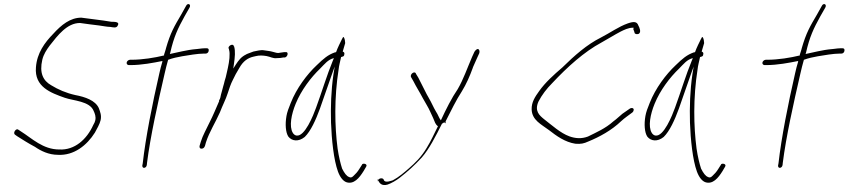

<svg xmlns="http://www.w3.org/2000/svg" viewBox="-20 -740 4133 935"><path d="M52 -85 63 -77C88 -61 118 -42 150 -25C179 -5 217 14 263 14C340 18 403 -32 442 -94C451 -111 466 -136 470 -155C475 -178 468 -195 461 -214C444 -251 395 -268 347 -277C302 -287 263 -304 229 -325C190 -347 171 -385 186 -449C192 -475 207 -498 222 -518C261 -568 307 -628 369 -628H370C396 -624 437 -619 462 -616C478 -614 502 -609 516 -609H517C531 -607 548 -601 554 -617C563 -633 541 -634 523 -634H522C470 -643 423 -647 376 -654C322 -654 279 -619 239 -575C198 -533 160 -482 155 -412C147 -317 227 -288 295 -264C337 -249 417 -248 436 -200C442 -187 448 -172 444 -154C443 -148 439 -139 434 -131C403 -62 344 -8 269 -12C189 -12 136 -66 82 -100L70 -108C60 -118 42 -95 52 -85ZM64 -82H63ZM463 -219Z M620 -449H613C606 -449 598 -442 597 -436C595 -429 601 -423 607 -423H615C670 -423 726 -434 771 -443L770 -437C765 -420 760 -402 756 -383C722 -235 689 -69 675 56L673 66C672 83 693 80 695 63L696 53C712 -74 748 -236 782 -383C787 -404 792 -426 798 -446L799 -449C821 -457 844 -462 867 -466C897 -471 943 -479 972 -479H981C989 -479 994 -484 996 -491C998 -500 995 -505 987 -505H978C972 -505 959 -504 937 -501H936C888 -497 843 -484 807 -477L809 -483C827 -562 846 -601 879 -661L903 -703C912 -719 895 -727 887 -713L863 -670C829 -612 810 -581 788 -504V-503C785 -494 783 -485 779 -474V-470C734 -459 674 -449 620 -449Z M952 -30C950 -22 954 -16 960 -16C970 -16 974 -20 978 -29L983 -47C999 -97 1030 -145 1051 -193C1063 -225 1080 -257 1089 -286C1096 -308 1104 -332 1114 -351L1128 -379L1146 -410C1164 -442 1187 -458 1214 -464L1227 -467C1243 -471 1261 -470 1278 -467C1296 -464 1310 -454 1329 -457H1330C1339 -457 1353 -458 1359 -460H1367C1382 -463 1387 -490 1370 -486H1363C1354 -484 1344 -484 1335 -482H1334C1329 -482 1326 -483 1322 -484L1307 -488C1300 -490 1294 -491 1287 -492L1266 -495C1249 -498 1231 -492 1214 -489L1198 -483C1191 -480 1183 -478 1177 -474C1155 -463 1143 -448 1128 -425L1116 -406L1119 -427C1124 -462 1127 -491 1120 -514H1119C1116 -532 1089 -516 1093 -504H1094C1095 -496 1098 -492 1098 -479C1099 -451 1092 -418 1084 -384C1081 -370 1078 -357 1074 -346C1070 -327 1064 -312 1061 -297L1056 -279C1055 -273 1052 -256 1047 -252V-250V-249V-247C1032 -213 1018 -178 1001 -145C986 -113 967 -80 958 -50ZM1049 -188Z M1375 -175C1368 -135 1371 -95 1384 -75C1401 -53 1433 -48 1464 -73C1493 -101 1518 -156 1538 -211C1558 -266 1577 -325 1597 -380L1610 -416L1604 -379C1592 -297 1590 -219 1592 -143C1595 -60 1605 39 1626 96C1637 125 1651 141 1666 147C1703 160 1730 126 1750 94L1763 72C1772 58 1748 53 1743 61V62L1729 84C1721 97 1711 108 1702 116C1694 125 1686 126 1680 122C1668 118 1657 103 1646 81C1638 56 1630 24 1624 -17C1610 -124 1607 -263 1629 -402C1631 -421 1636 -438 1639 -453L1641 -462C1647 -464 1655 -465 1656 -471V-472C1659 -481 1657 -486 1649 -489C1654 -506 1657 -518 1661 -530C1660 -555 1653 -561 1651 -560C1650 -559 1649 -556 1645 -549C1640 -539 1623 -505 1617 -487L1616 -486C1614 -485 1613 -485 1611 -485C1577 -473 1556 -455 1522 -422C1475 -378 1424 -310 1396 -239C1386 -215 1378 -193 1375 -175ZM1420 -235C1447 -301 1494 -363 1539 -406C1561 -428 1577 -450 1606 -457L1601 -445C1572 -375 1547 -291 1519 -215C1506 -179 1464 -72 1423 -80C1417 -81 1410 -86 1406 -93C1387 -124 1399 -184 1420 -235ZM1750 94Z M1817 131 1822 140C1830 155 1841 166 1867 159C1885 153 1911 138 1926 126C1966 95 1999 65 2034 27C2070 -14 2102 -77 2133 -139L2134 -138C2140 -143 2144 -147 2150 -139V-146V-149C2175 -198 2202 -254 2229 -295C2251 -331 2267 -367 2283 -411V-412L2303 -457L2314 -481C2317 -490 2314 -500 2308 -501C2301 -503 2292 -491 2290 -487L2279 -463C2256 -410 2237 -354 2209 -306C2180 -264 2152 -208 2127 -154C2119 -164 2117 -172 2110 -185C2106 -193 2099 -202 2094 -213L2078 -245C2073 -256 2065 -267 2058 -281C2045 -308 2031 -333 2017 -362L2006 -380C2001 -398 1974 -379 1982 -364L1993 -345C2008 -315 2024 -291 2039 -262L2059 -227C2070 -209 2080 -185 2089 -166C2098 -146 2099 -135 2113 -125L2112 -124C2093 -86 2079 -54 2058 -20C2032 24 2002 53 1971 80C1948 100 1923 122 1893 138C1883 141 1860 150 1851 140L1847 132C1837 122 1813 134 1821 147ZM1872 175H1871ZM1893 139V138ZM2040 -263 2039 -262ZM2090 -167 2089 -166ZM2110 -185 2109 -184ZM2314 -481Z M2569 -207C2571 -155 2615 -135 2654 -106C2690 -78 2731 -48 2782 -40C2810 -38 2823 -41 2845 -51C2899 -73 2958 -105 3005 -150C3022 -166 3041 -178 3059 -192C3063 -195 3065 -199 3066 -204C3067 -210 3063 -214 3057 -214C3053 -214 3050 -213 3047 -211C3035 -203 3023 -194 3011 -186C2996 -174 2985 -162 2967 -149C2928 -114 2883 -95 2843 -75C2811 -63 2781 -66 2753 -76C2709 -92 2668 -130 2629 -160C2607 -178 2582 -199 2602 -245C2619 -278 2642 -308 2669 -335C2743 -414 2825 -488 2909 -533C2940 -550 2973 -571 3002 -586C3018 -594 3040 -605 3061 -605H3066L3064 -598C3067 -592 3069 -585 3071 -578C3075 -573 3084 -573 3090 -575C3105 -583 3093 -608 3089 -615C3082 -636 3066 -636 3037 -626C2992 -610 2951 -580 2906 -557C2838 -523 2778 -470 2718 -411C2677 -376 2635 -338 2606 -297C2585 -268 2568 -242 2569 -207ZM2654 -106H2653ZM2783 -40H2782ZM3012 -186H3011ZM3035 -203Z M3123 -175C3116 -135 3119 -95 3132 -75C3149 -53 3181 -48 3212 -73C3241 -101 3266 -156 3286 -211C3306 -266 3325 -325 3345 -380L3358 -416L3352 -379C3340 -297 3338 -219 3340 -143C3343 -60 3353 39 3374 96C3385 125 3399 141 3414 147C3451 160 3478 126 3498 94L3511 72C3520 58 3496 53 3491 61V62L3477 84C3469 97 3459 108 3450 116C3442 125 3434 126 3428 122C3416 118 3405 103 3394 81C3386 56 3378 24 3372 -17C3358 -124 3355 -263 3377 -402C3379 -421 3384 -438 3387 -453L3389 -462C3395 -464 3403 -465 3404 -471V-472C3407 -481 3405 -486 3397 -489C3402 -506 3405 -518 3409 -530C3408 -555 3401 -561 3399 -560C3398 -559 3397 -556 3393 -549C3388 -539 3371 -505 3365 -487L3364 -486C3362 -485 3361 -485 3359 -485C3325 -473 3304 -455 3270 -422C3223 -378 3172 -310 3144 -239C3134 -215 3126 -193 3123 -175ZM3168 -235C3195 -301 3242 -363 3287 -406C3309 -428 3325 -450 3354 -457L3349 -445C3320 -375 3295 -291 3267 -215C3254 -179 3212 -72 3171 -80C3165 -81 3158 -86 3154 -93C3135 -124 3147 -184 3168 -235ZM3498 94Z M3716 -449H3709C3702 -449 3694 -442 3693 -436C3691 -429 3697 -423 3703 -423H3711C3766 -423 3822 -434 3867 -443L3866 -437C3861 -420 3856 -402 3852 -383C3818 -235 3785 -69 3771 56L3769 66C3768 83 3789 80 3791 63L3792 53C3808 -74 3844 -236 3878 -383C3883 -404 3888 -426 3894 -446L3895 -449C3917 -457 3940 -462 3963 -466C3993 -471 4039 -479 4068 -479H4077C4085 -479 4090 -484 4092 -491C4094 -500 4091 -505 4083 -505H4074C4068 -505 4055 -504 4033 -501H4032C3984 -497 3939 -484 3903 -477L3905 -483C3923 -562 3942 -601 3975 -661L3999 -703C4008 -719 3991 -727 3983 -713L3959 -670C3925 -612 3906 -581 3884 -504V-503C3881 -494 3879 -485 3875 -474V-470C3830 -459 3770 -449 3716 -449Z"/></svg>

Font: Stray Cat
Style: LtCnObl
Weight: 300
Version: Version 1.0